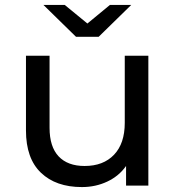

<svg xmlns="http://www.w3.org/2000/svg" viewBox="-20 -757 717 783"><path d="M85.9 -225.1V-529.8H182.1V-235.8Q182.1 -158.7 219 -119.4Q255.9 -80.1 325.2 -80.1Q401.4 -80.1 445.1 -126Q488.8 -171.9 488.8 -255.9V-529.8H585V0H494.1V-80.1Q465.3 -39.1 417.7 -16.6Q370.1 5.9 314 5.9Q208 5.9 147 -52.5Q85.9 -110.8 85.9 -225.1ZM157.2 -736.8H244.1L336.4 -661.1L428.2 -736.8H515.1L382.3 -606.9H290Z"/></svg>

Font: Montserrat Medium
Style: Regular
Weight: 500
Designer: Julieta Ulanovsky
Foundry: Julieta Ulanovsky
Version: Version 7.200